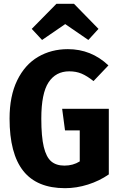

<svg xmlns="http://www.w3.org/2000/svg" viewBox="-20 -967 630 1004"><path d="M547 -625 469 -543Q435 -570 406.5 -582Q378 -594 342 -594Q272 -594 234 -536.5Q196 -479 196 -347Q196 -252 209 -198.5Q222 -145 248 -123Q274 -101 317 -101Q362 -101 397 -123V-285H320L305 -398H549V-55Q500 -21 440 -2Q380 17 320 17Q173 17 101.5 -73.5Q30 -164 30 -347Q30 -465 70 -547Q110 -629 179 -669.5Q248 -710 335 -710Q457 -710 547 -625ZM146 -816 275 -947H367L495 -816L442 -758L321 -841L200 -758Z"/></svg>

Font: Fira Sans Condensed
Style: Bold
Weight: 700
Width: 3
Designer: bBox Type GmbH & Carrois Corporate GbR & Edenspiekermann AG
Foundry: bBox Type GmbH & Carrois Corporate GbR & Edenspiekermann AG
Version: Version 4.301